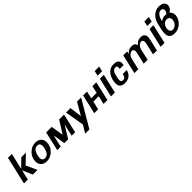

<svg xmlns="http://www.w3.org/2000/svg" viewBox="471 -2623 4711 4711"><g transform="rotate(-45 2826.5 -267.0)"><path d="M529.8 0H366.2L254.9 -261.2L194.8 0H60.1L227.1 -722.2H361.8L264.2 -300.8L466.8 -500H628.9L399.9 -284.2Z M1163.6 -250Q1146.5 -174.3 1102.3 -117.2Q1058.1 -60.1 995.6 -24.9Q926.3 14.2 844.7 14.2Q764.6 14.2 712.2 -24.4Q659.7 -63 645.5 -123Q631.3 -179.7 646.5 -249Q663.6 -324.7 707.8 -381.8Q752 -439 814.5 -474.1Q883.8 -513.2 965.3 -513.2Q1045.4 -513.2 1097.9 -474.6Q1150.4 -436 1164.6 -376Q1178.7 -319.3 1163.6 -250ZM1026.4 -250Q1035.2 -288.1 1035.9 -319.3Q1036.6 -350.6 1028.3 -375.5Q1020 -400.4 999 -414.3Q978 -428.2 945.3 -428.2Q912.6 -428.2 885.5 -414.6Q858.4 -400.9 838.9 -375.7Q819.3 -350.6 805.4 -319.6Q791.5 -288.6 782.7 -250Q773.9 -211.9 773.2 -180.7Q772.5 -149.4 780.8 -124.5Q789.1 -99.6 810.1 -85.7Q831.1 -71.8 863.8 -71.8Q896.5 -71.8 923.6 -85.4Q950.7 -99.1 970.2 -124.3Q989.7 -149.4 1003.7 -180.4Q1017.6 -211.4 1026.4 -250Z M1835.4 0H1715.3L1789.1 -318.8L1592.3 0H1459.5L1408.2 -315.9L1335.4 0H1215.3L1330.1 -500H1522.5L1576.2 -174.8L1780.3 -500H1950.2Z M2070.8 57.1 2105 0 2020 -500H2172.9L2216.8 -180.2L2399.9 -500H2543Q2149.4 168 2131.8 198.2H1983.9Q2038.1 111.3 2070.8 57.1Z M2955.1 0H2819.8L2870.1 -215.8H2683.1L2632.8 0H2498L2612.8 -500H2748L2705.1 -311H2892.1L2935.1 -500H3069.8Z M3361.8 -591.8H3206.5L3236.8 -722.2H3391.6ZM3214.8 0H3079.6L3194.8 -500H3329.6Z M3571.3 -70.8 3572.3 -71.8Q3596.2 -71.8 3613.5 -79.1Q3630.9 -86.4 3642.3 -102.5Q3653.8 -118.7 3660.6 -137.5Q3667.5 -156.2 3674.3 -185.1H3809.1Q3764.2 11.7 3557.1 13.2Q3335.4 13.2 3395.5 -245.1Q3424.3 -370.6 3496.3 -442.9Q3568.4 -515.1 3679.2 -515.1Q3793 -515.1 3827.1 -463.9Q3862.3 -411.6 3841.3 -325.2H3709.5Q3712.9 -353.5 3712.9 -376.7Q3712.9 -399.9 3700.9 -414.6Q3689 -429.2 3664.6 -429.2Q3603 -429.2 3572.3 -382.8Q3560.1 -363.8 3555.4 -354.2Q3550.8 -344.7 3542.5 -319.8Q3536.1 -299.8 3532.2 -285.2L3523.4 -248Q3519.5 -231 3517.6 -221.7Q3515.6 -212.4 3512.5 -196.3Q3509.3 -180.2 3508.3 -170.9Q3507.3 -161.6 3506.3 -147.9Q3505.4 -134.3 3506.8 -126.2Q3508.3 -118.2 3510.7 -108.2Q3513.2 -98.1 3518.3 -92.3Q3523.4 -86.4 3530.5 -81.1Q3537.6 -75.7 3547.9 -73.2Q3558.1 -70.8 3571.3 -70.8Z M4289.1 -319.8 4288.1 -318.8Q4298.8 -363.8 4283.2 -396.5Q4267.6 -429.2 4229 -429.2Q4217.8 -429.2 4204.3 -424.1Q4190.9 -418.9 4183.8 -414.8Q4176.8 -410.6 4161.1 -400.9Q4138.2 -386.2 4119.4 -355.5Q4100.6 -324.7 4092.3 -289.1L4025.4 1H3890.1L4005.4 -499H4140.1L4124 -426.8L4149.4 -452.1Q4175.8 -478 4186.3 -484.6Q4196.8 -491.2 4230 -502.9Q4266.1 -514.2 4301.3 -514.2Q4373 -514.2 4399.4 -487.8Q4413.1 -474.1 4418.5 -465.6Q4423.8 -457 4428.2 -439.9Q4431.2 -422.9 4432.1 -420.9L4450.2 -439Q4466.3 -456.5 4476.6 -464.6Q4486.8 -472.7 4510.3 -487.8Q4552.2 -514.2 4621.1 -514.2Q4707 -514.2 4737.3 -460.9Q4767.1 -408.2 4749 -329.1L4673.3 0H4538.1L4612.3 -319.8Q4622.6 -363.8 4606.4 -397Q4590.3 -430.2 4551.3 -430.2Q4527.3 -430.2 4484.4 -401.9Q4461.9 -386.7 4443.6 -356.4Q4425.3 -326.2 4417 -290L4350.1 0H4215.3Z M5084 -591.8H4928.7L4959 -722.2H5113.8ZM4937 0H4801.8L4917 -500H5051.8Z M5280.3 -454.1 5271.5 -417Q5302.7 -441.4 5338.4 -455.3Q5374 -469.2 5404.3 -469.2Q5441.9 -469.2 5465.3 -465.8Q5499 -490.7 5509.3 -538.1Q5517.6 -574.7 5500 -604.7Q5482.4 -634.8 5437.5 -634.8Q5385.3 -634.8 5342 -584.7Q5298.8 -534.7 5280.3 -454.1ZM5313.5 -84Q5363.8 -84 5411.6 -125Q5459.5 -166 5474.6 -231.9Q5488.8 -294.4 5461.7 -333.3Q5434.6 -372.1 5375.5 -372.1Q5360.4 -372.1 5344.5 -368.2Q5328.6 -364.3 5310.8 -354.2Q5293 -344.2 5277.8 -328.9Q5262.7 -313.5 5249.8 -289.1Q5236.8 -264.6 5229.5 -233.9Q5214.8 -169.9 5236.8 -127Q5258.8 -84 5313.5 -84ZM5116.7 -285.2 5156.2 -459Q5174.8 -539.1 5222.9 -602.3Q5271 -665.5 5334.2 -698.7Q5397.5 -731.9 5463.4 -731.9Q5506.3 -731.9 5543 -722.2Q5579.6 -712.4 5607.7 -692.6Q5635.7 -672.9 5647.2 -638.4Q5658.7 -604 5648.4 -559.1Q5643.1 -535.6 5631.8 -516.1Q5620.6 -496.6 5604.2 -481.7Q5587.9 -466.8 5575.7 -458Q5563.5 -449.2 5546.4 -439Q5556.6 -430.7 5566.7 -419.7Q5576.7 -408.7 5587.6 -390.6Q5598.6 -372.6 5604.5 -351.8Q5610.4 -331.1 5612.3 -303.7Q5614.3 -276.4 5606.4 -246.1Q5595.2 -197.3 5566.9 -151.1Q5538.6 -105 5498 -68.1Q5457.5 -31.2 5402.8 -9Q5348.1 13.2 5289.6 13.2Q5246.6 13.2 5213.6 4.2Q5180.7 -4.9 5159.7 -20.3Q5138.7 -35.6 5125.2 -58.6Q5111.8 -81.5 5106.2 -106.7Q5100.6 -131.8 5100.8 -162.8Q5101.1 -193.8 5105 -222.7Q5108.9 -251.5 5116.7 -285.2Z"/></g></svg>

Font: Perun
Style: Bold Italic
Weight: 700
Italic angle: -12°
Foundry: Copyright (c) Stefan Peev, Context Ltd, 2016
Version: Version 001.000